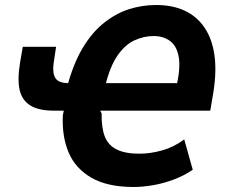

<svg xmlns="http://www.w3.org/2000/svg" viewBox="-20 -736 914 767"><path d="M514 11Q410 11 346 -25.5Q282 -62 254.5 -126Q227 -190 231 -276L235 -294H194Q135 -294 101.5 -314.5Q68 -335 58.5 -376.5Q49 -418 60 -485L71 -549H204L194 -482Q189 -442 202 -423Q215 -404 253 -404H268L247 -385Q272 -480 309.5 -543Q347 -606 394.5 -644Q442 -682 494.5 -699Q547 -716 604 -716Q669 -716 717.5 -693.5Q766 -671 796.5 -626.5Q827 -582 836.5 -517Q846 -452 832 -365L820 -294H380L386 -283Q385 -226 398.5 -191Q412 -156 446 -139Q480 -122 537 -122Q580 -122 627 -135Q674 -148 716 -179L750 -58Q715 -34 673.5 -18.5Q632 -3 590.5 4Q549 11 514 11ZM594 -592Q554 -592 516.5 -574.5Q479 -557 449 -513.5Q419 -470 400 -391L389 -404H704L684 -388Q702 -464 694 -508.5Q686 -553 659 -572.5Q632 -592 594 -592Z"/></svg>

Font: Nunito Sans 7pt Condensed ExtraBold
Style: Italic
Weight: 800
Width: 3
Italic angle: -9°
Designer: Vernon Adams
Foundry: Vernon Adams
Version: Version 3.101;gftools[0.9.27]